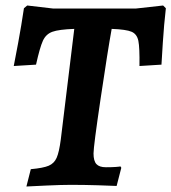

<svg xmlns="http://www.w3.org/2000/svg" viewBox="-20 -672 623 698"><path d="M111 -437 30 -432Q34 -451 46 -516Q58 -581 67 -642L79 -652L173 -641H474L573 -652L583 -642Q576 -581 572 -518Q568 -455 567 -437L487 -432Q488 -499 483 -523.5Q478 -548 458.5 -556.5Q439 -565 386 -567Q372 -490 346 -315Q320 -140 320 -114Q320 -87 330.5 -75.5Q341 -64 365 -64Q386 -64 400 -65Q414 -66 418 -67L421 -62L404 4Q385 3 335 1.5Q285 0 237 0Q204 0 149 2.5Q94 5 76 6L92 -57Q137 -61 157 -69.5Q177 -78 186 -98.5Q195 -119 201 -165L250 -567Q194 -565 170.5 -556.5Q147 -548 136 -524Q125 -500 111 -437Z"/></svg>

Font: Alegreya
Style: Bold Italic
Weight: 700
Italic angle: -7°
Designer: Juan Pablo del Peral
Foundry: Huerta Tipografica
Version: Version 2.007; ttfautohint (v1.6)